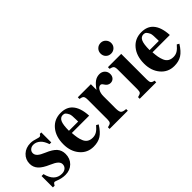

<svg xmlns="http://www.w3.org/2000/svg" viewBox="16 -1325 1974 1974"><g transform="rotate(-45 1003.0 -338.5)"><path d="M340 -326H315Q296 -382 268 -408Q234 -440 193 -440Q165 -440 146 -423.5Q127 -407 127 -382Q127 -356 149.5 -335.5Q172 -315 223 -294Q298 -263 329.5 -227Q361 -191 361 -138Q361 -71 318 -28.5Q275 14 207 14Q155 14 99 -9Q84 -15 76 -15Q65 -15 50 13H25V-152H53Q85 -20 190 -20Q224 -20 244.5 -38Q265 -56 265 -85Q265 -109 243 -129.5Q221 -150 169 -172Q94 -204 60.5 -240.5Q27 -277 27 -327Q27 -390 71.5 -431.5Q116 -473 184 -473Q218 -473 262 -458Q284 -451 293 -451Q310 -451 318 -471H340Z M792 -126 816 -112Q772 -42 727.5 -14Q683 14 618 14Q528 14 471 -53.5Q414 -121 414 -224Q414 -336 471.5 -404.5Q529 -473 623 -473Q706 -473 751 -423Q804 -365 810 -245H558Q561 -203 566 -174.5Q571 -146 583 -117Q595 -88 618.5 -73Q642 -58 677 -58Q709 -58 735 -73.5Q761 -89 792 -126ZM687 -282V-303Q687 -376 678 -395Q666 -420 654.5 -431Q643 -442 623 -442Q587 -442 570 -405.5Q553 -369 553 -282Z M1051 -461V-379Q1086 -430 1117 -451.5Q1148 -473 1186 -473Q1221 -473 1244 -450.5Q1267 -428 1267 -394Q1267 -364 1249.5 -345Q1232 -326 1204 -326Q1167 -326 1144 -364Q1130 -387 1116 -387Q1090 -387 1072.5 -357Q1055 -327 1055 -283V-106Q1055 -58 1068.5 -42.5Q1082 -27 1127 -24V0H862V-24Q895 -30 905.5 -41.5Q916 -53 916 -84V-373Q916 -408 905 -420Q894 -432 861 -437V-461Z M1499 -613Q1499 -580 1476.5 -558Q1454 -536 1421 -536Q1388 -536 1366 -558Q1344 -580 1344 -613Q1344 -646 1366.5 -668.5Q1389 -691 1423 -691Q1454 -691 1476.5 -668Q1499 -645 1499 -613ZM1540 0H1300V-24Q1335 -32 1344 -43Q1353 -54 1353 -88V-373Q1353 -406 1342.5 -418Q1332 -430 1299 -437V-461H1492V-85Q1492 -53 1502.5 -40.5Q1513 -28 1540 -24Z M1965 -126 1989 -112Q1945 -42 1900.5 -14Q1856 14 1791 14Q1701 14 1644 -53.5Q1587 -121 1587 -224Q1587 -336 1644.5 -404.5Q1702 -473 1796 -473Q1879 -473 1924 -423Q1977 -365 1983 -245H1731Q1734 -203 1739 -174.5Q1744 -146 1756 -117Q1768 -88 1791.5 -73Q1815 -58 1850 -58Q1882 -58 1908 -73.5Q1934 -89 1965 -126ZM1860 -282V-303Q1860 -376 1851 -395Q1839 -420 1827.5 -431Q1816 -442 1796 -442Q1760 -442 1743 -405.5Q1726 -369 1726 -282Z"/></g></svg>

Font: STIX MathJax Main
Style: Bold
Weight: 700
Designer: MicroPress Inc., with final additions and corrections provided by Coen Hoffman, Elsevier (retired)
Version: Version 1.1.1